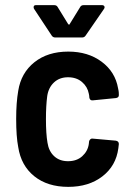

<svg xmlns="http://www.w3.org/2000/svg" viewBox="-20 -720 517 748"><path d="M51 -147Q43 -188 43 -257Q43 -320 51 -366Q62 -436 114 -477.5Q166 -519 246 -519Q323 -519 376 -479.5Q429 -440 440 -376Q441 -372 442 -366Q443 -360 443 -351V-349Q443 -340 432 -338L341 -329H339Q330 -329 328 -340Q328 -347 326 -355Q321 -382 299.5 -400.5Q278 -419 245 -419Q212 -419 190.5 -399Q169 -379 164 -346Q159 -308 159 -256Q159 -199 165 -164Q170 -131 191 -111.5Q212 -92 245 -92Q279 -92 300.5 -111.5Q322 -131 326 -159L327 -169Q328 -174 332 -177.5Q336 -181 341 -180L431 -172Q443 -170 443 -159L441 -142Q432 -74 379 -33Q326 8 246 8Q165 8 113.5 -33.5Q62 -75 51 -147ZM111 -692Q111 -700 120 -700H191Q201 -700 205 -692L245 -627Q247 -624 249 -624Q251 -624 252 -627L292 -692Q296 -700 306 -700H377Q384 -700 386.5 -695.5Q389 -691 385 -685L314 -582Q309 -574 300 -574H195Q186 -574 181 -582L113 -685Q111 -688 111 -692Z"/></svg>

Font: Barlow Semi Condensed SemiBold
Style: Regular
Weight: 600
Width: 4
Designer: Jeremy Tribby
Foundry: Tribby Type
Version: Version 1.408